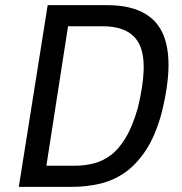

<svg xmlns="http://www.w3.org/2000/svg" viewBox="-20 -725 706 745"><path d="M53 0 165 -705H395Q557 -705 608.5 -601.5Q660 -498 607 -286Q583 -198 546 -142Q509 -86 464 -55Q419 -24 367 -12Q315 0 260 0ZM160 -82H271Q309 -82 344 -91Q379 -100 410 -123Q441 -146 468 -191Q495 -236 515 -307Q556 -476 522.5 -549.5Q489 -623 379 -623H244Z"/></svg>

Font: Nunito Sans 7pt Condensed Medium
Style: Italic
Weight: 500
Width: 3
Italic angle: -9°
Designer: Vernon Adams
Foundry: Vernon Adams
Version: Version 3.101;gftools[0.9.27]